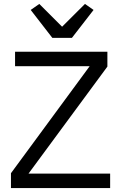

<svg xmlns="http://www.w3.org/2000/svg" viewBox="-20 -963 620 983"><path d="M543.9 0V-74.2H126L529.8 -622.1V-698.2H57.1V-624H439L36.1 -76.2V0ZM248 -769H348.1L459 -912.1L415 -942.9L297.9 -826.2L181.2 -942.9L137.2 -912.1Z"/></svg>

Font: Plexus Sans
Style: Regular
Weight: 400
Version: Version 2.001;PS 002.001;hotconv 1.0.70;makeotf.lib2.5.58329